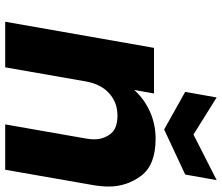

<svg xmlns="http://www.w3.org/2000/svg" viewBox="-76 -756 833 720"><g transform="rotate(90 340.0 -396.5)"><path d="M635 -675 466 -596 325 -675 346 -793 485 -706 656 -793ZM501 -564Q599 -564 639.5 -510Q680 -456 680 -388Q680 -359 674 -326L617 0H447L500 -303Q503 -320 503 -334Q503 -368 483 -394.5Q463 -421 414 -421Q365 -421 330.5 -390Q296 -359 286 -303L233 0H62L160 -558H331L318 -484Q351 -521 398.5 -542.5Q446 -564 501 -564Z"/></g></svg>

Font: Fz Poppins
Style: Bold Italic
Weight: 700
Italic angle: -10°
Designer: Ninad Kale (Devanagari), Jonny Pinhorn (Latin)
Foundry: Indian Type Foundry
Version: Vit hóa bi Vntype.Com & FontZin.Com